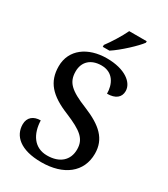

<svg xmlns="http://www.w3.org/2000/svg" viewBox="-225 -1034 1005 1147"><g transform="rotate(30 277.0 -460.5)"><path d="M227 -784V-771H273C329 -807 413 -886 438 -921V-931H317C296 -886 256 -822 227 -784ZM253 10C407 10 506 -67 506 -194C506 -296 441 -354 319 -404C197 -453 160 -489 160 -563C160 -629 204 -671 277 -671C359 -671 389 -604 389 -541C446 -541 478 -566 478 -610C478 -668 410 -724 284 -724C154 -724 57 -655 57 -539C57 -432 114 -369 243 -317C358 -269 401 -235 401 -163C401 -88 349 -42 263 -42C173 -42 129 -113 126 -205C77 -205 44 -179 44 -131C44 -52 108 10 253 10Z"/></g></svg>

Font: Noto Serif Malayalam Medium
Style: Regular
Weight: 500
Designer: Indian type Foundry, Jelle Bosma, Monotype Design Team
Foundry: Monotype Imaging Inc.
Version: Version 2.104